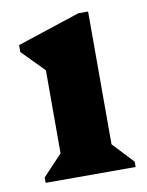

<svg xmlns="http://www.w3.org/2000/svg" viewBox="-65 -553 460 601"><g transform="rotate(-10 165.5 -252.5)"><path d="M32 0V-17L110 -100L94 -72V-378L137 -303L25 -417V-439L225 -505H256V-71L241 -99L318 -17V0Z"/></g></svg>

Font: Platypi Light
Style: Bold
Weight: 700
Version: Version 1.200